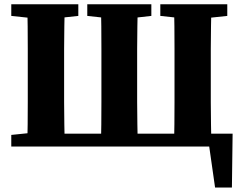

<svg xmlns="http://www.w3.org/2000/svg" viewBox="-20 -677 1113 887"><path d="M105.3 0Q107.3 -52 107.8 -103.5Q108.3 -155 108.3 -207Q108.3 -259 108.3 -310V-347Q108.3 -400 108.3 -452Q108.3 -504 107.8 -555.6Q107.3 -607.3 105.3 -657.3H279.2Q278.2 -606.3 277.2 -554.3Q276.2 -502.3 276.2 -450.3Q276.2 -398.3 276.2 -346.3V-310Q276.2 -258 276.2 -205.5Q276.2 -153 277.2 -102Q278.2 -51 279.2 0ZM445.5 0Q447.5 -51.5 448 -102.9Q448.5 -154.4 448.5 -206.4Q448.5 -258.5 448.5 -310V-346.3Q448.5 -398.7 448.5 -451.2Q448.5 -503.7 448 -555.2Q447.5 -606.7 445.5 -657.3H616.6Q615.6 -606.5 614.6 -554.7Q613.6 -502.9 613.6 -451.1Q613.6 -399.3 613.6 -347V-310Q613.6 -258.5 613.6 -206.1Q613.6 -153.6 614.6 -102.6Q615.6 -51.5 616.6 0ZM783.2 0Q785.2 -52 785.7 -103.5Q786.2 -155 786.2 -207Q786.2 -259 786.2 -310V-346.3Q786.2 -399.5 786.2 -451.7Q786.2 -504 785.7 -555.6Q785.2 -607.3 783.2 -657.3H956.8Q955.8 -606.3 954.8 -554.4Q953.8 -502.5 953.8 -450.7Q953.8 -398.8 953.8 -347V-310Q953.8 -258 953.8 -205.5Q953.8 -153 954.8 -102Q955.8 -51 956.8 0ZM191.8 0V-59.5H1054.6L1051.4 189.4H973.6L938.5 -56.4L1002.3 0ZM32.1 -603.5V-657.3H341.8V-603.5L202.1 -588.5H172.9ZM383.2 -603.5V-657.3H679.2V-603.5L545.5 -588.5H520.5ZM720.6 -603.5V-657.3H1030V-603.5L889.2 -588.5H860ZM32.1 0V-53.7L177.8 -68.7H192.1V0Z"/></svg>

Font: Source Serif 4 Variable
Style: Regular
Weight: 400
Designer: Frank Grießhammer
Foundry: Adobe
Version: Version 4.005;hotconv 1.1.0;makeotfexe 2.6.0